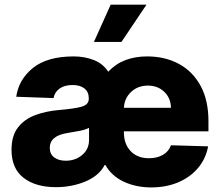

<svg xmlns="http://www.w3.org/2000/svg" viewBox="-20 -795 950 825"><path d="M629.6 10.3Q565 10.3 512.4 -14Q459.9 -38.4 432.9 -85.9H429.7Q405.9 -40.1 347.5 -15.4Q289.1 9.2 220.2 9.2Q133.5 9.2 81.5 -30.7Q29.5 -70.7 29.5 -151.3Q29.5 -211.6 57.2 -247.3Q84.9 -283 131 -300.2Q177.2 -317.5 232.2 -322.1Q302.6 -328.1 332 -337Q361.5 -345.9 361.5 -370.7V-372.5Q361.5 -400.2 342.7 -415Q323.9 -429.7 291.9 -429.7Q257.8 -429.7 236.5 -414.8Q215.2 -399.9 209.9 -373.6L49.7 -379.3Q60.4 -453.8 121.8 -503.2Q183.2 -552.6 296.9 -552.6Q344.1 -552.6 383.5 -536.9Q422.9 -521.3 445 -486.9Q477.6 -521.3 519.4 -536.9Q561.1 -552.6 611.9 -552.6Q689.3 -552.6 748.8 -520.4Q808.2 -488.3 842 -426.1Q875.7 -364 875.7 -274.1V-230.8H512.4V-226.2Q512.4 -176.1 541.4 -145.6Q570.3 -115.1 620.4 -115.1Q654.5 -115.1 679.7 -129.4Q704.9 -143.8 714.8 -170.8L874.3 -166.2Q864.3 -112.6 830.8 -73Q797.2 -33.4 745.6 -11.5Q693.9 10.3 629.6 10.3ZM262.4 -104.4Q304 -104.4 333.3 -129.3Q362.6 -154.1 362.6 -193.9V-245.7Q348 -237.9 321.6 -232.6Q295.1 -227.3 271 -223.7Q193.9 -212 193.9 -159.8Q193.9 -132.8 213.1 -118.6Q232.2 -104.4 262.4 -104.4ZM512.4 -331.7H714.5Q713.8 -373.6 685.9 -400.4Q658 -427.2 615.4 -427.2Q572.1 -427.2 543.1 -399.7Q514.2 -372.2 512.4 -331.7ZM383.5 -614.7 455.6 -774.9H609.4L501.8 -614.7Z"/></svg>

Font: Inter UI Extra Bold
Style: Regular
Weight: 800
Designer: Rasmus Andersson
Foundry: rsms
Version: 3.2;8d6f07862